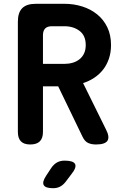

<svg xmlns="http://www.w3.org/2000/svg" viewBox="-20 -750 640 1010"><path d="M206 -414H319Q342 -414 362.5 -420Q383 -426 398.5 -438.5Q414 -451 422.5 -469.5Q431 -488 431 -513Q431 -563 398.5 -587.5Q366 -612 319 -612H253Q229 -612 217.5 -600Q206 -588 206 -565ZM206 -296V-56Q206 -23 189.5 -6.5Q173 10 139 10Q106 10 90 -6.5Q74 -23 74 -56V-636Q74 -684 97 -707Q120 -730 168 -730H319Q368 -730 412.5 -716Q457 -702 491 -674.5Q525 -647 544.5 -606.5Q564 -566 564 -513Q564 -474 553 -441.5Q542 -409 522.5 -384Q503 -359 476 -341Q449 -323 417 -313L537 -70Q558 -30 545.5 -10Q533 10 485 10Q461 10 443.5 2Q426 -6 414 -31L286 -296ZM223 174 250 133Q263 114 280 104.5Q297 95 320 95Q366 95 375 113Q384 131 355 167L324 208Q311 224 295.5 232Q280 240 259 240Q219 240 210 223.5Q201 207 223 174Z"/></svg>

Font: Maple Mono Normal NL
Style: Bold
Weight: 700
Monospace: yes
Designer: subframe7536
Version: Version 7.000